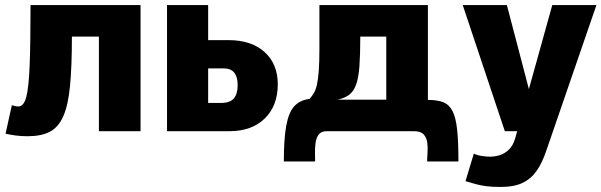

<svg xmlns="http://www.w3.org/2000/svg" viewBox="-20 -520 2384 761"><path d="M27 -103Q32 -102 38 -100Q44 -98 53 -98Q74 -98 84 -135Q94 -172 97.5 -260Q101 -348 101 -500H537V0H372V-375H265Q265 -256 257.5 -179Q250 -102 230.5 -58.5Q211 -15 177 2.5Q143 20 89 20Q64 20 42 17Q20 14 2 10Z M642 -500H805V-112H856Q892 -112 907 -130Q922 -148 922 -183Q922 -215 908.5 -232Q895 -249 865 -249H687V-361H885Q977 -361 1029 -313.5Q1081 -266 1081 -186Q1081 -101 1029.5 -50.5Q978 0 889 0H642Z M1105 120Q1105 31 1114.5 -21.5Q1124 -74 1146 -98.5Q1168 -123 1207 -128Q1217 -139 1224.5 -152Q1232 -165 1236.5 -186Q1241 -207 1243.5 -240.5Q1246 -274 1246 -326V-500H1676V-124Q1714 -124 1737.5 -114.5Q1761 -105 1774 -79Q1787 -53 1792 -5Q1797 43 1797 120H1673Q1673 106 1674.5 85.5Q1676 65 1673.5 45.5Q1671 26 1659.5 13Q1648 0 1621 0H1275Q1253 0 1243 13.5Q1233 27 1230.5 47.5Q1228 68 1228.5 88Q1229 108 1229 120ZM1511 -125V-375H1408Q1408 -303 1404.5 -256.5Q1401 -210 1391 -183.5Q1381 -157 1363.5 -144Q1346 -131 1318 -125Z M1858 89Q1873 96 1891.5 98.5Q1910 101 1922 101Q1942 101 1962 94.5Q1982 88 1998 72Q2014 56 2022 28L2169 -500H2344L2145 78Q2130 123 2108.5 155Q2087 187 2053 204Q2019 221 1964 221Q1930 221 1907.5 218Q1885 215 1866.5 210Q1848 205 1825 198ZM1814 -500H1989L2120 0H1981Z"/></svg>

Font: Moderustic
Style: Bold
Weight: 700
Designer: Tural Alisoy
Foundry: TAFT Foundry
Version: Version 2.120